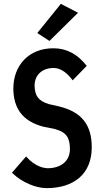

<svg xmlns="http://www.w3.org/2000/svg" viewBox="-20 -962 532 994"><path d="M258 -610C315 -610 356 -546 356 -546L429 -621C382 -681 326 -712 257 -712H255C131 -712 49 -625 49 -503C50 -403 95 -333 209 -305L264 -294C323 -278 342 -250 342 -190C342 -131 299 -91 225 -91C211 -92 164 -96 115 -152L42 -68C93 -17 167 12 221 12C363 12 455 -62 455 -199C455 -315 404 -382 286 -411L233 -423C178 -440 160 -466 159 -520C160 -575 199 -610 258 -610ZM295 -942 173 -791 236 -750 384 -896Z"/></svg>

Font: Mint Spirit No2
Style: Bold
Weight: 700
Designer: HARENDAL Hirwen
Foundry: Arkandis Digital Foundry.
Version: Version 1.004;FFEdit